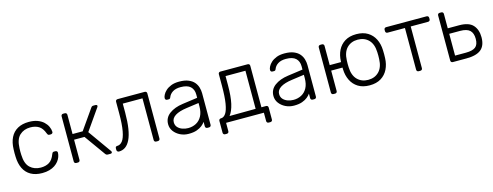

<svg xmlns="http://www.w3.org/2000/svg" viewBox="-22 -1189 5032 1958"><g transform="rotate(-15 2493.5 -210.0)"><path d="M278 10Q208 10 159 -17.5Q110 -45 84.5 -97Q59 -149 57 -220Q56 -235 56 -260Q56 -285 57 -300Q59 -372 84.5 -423.5Q110 -475 159 -502.5Q208 -530 278 -530Q331 -530 369.5 -515.5Q408 -501 433 -477.5Q458 -454 471 -426Q484 -398 485 -371Q486 -361 479 -355Q472 -349 463 -349H449Q439 -349 434.5 -353.5Q430 -358 425 -370Q404 -427 367.5 -449.5Q331 -472 278 -472Q210 -472 165.5 -430.5Q121 -389 118 -295Q116 -260 118 -225Q121 -131 165.5 -89.5Q210 -48 278 -48Q331 -48 367.5 -70.5Q404 -93 425 -150Q430 -162 434.5 -166.5Q439 -171 449 -171H463Q472 -171 479 -165Q486 -159 485 -149Q484 -127 476 -105Q468 -83 451.5 -62Q435 -41 411 -25Q387 -9 353.5 0.5Q320 10 278 10Z M639 0Q629 0 623 -6Q617 -12 617 -22V-498Q617 -508 623 -514Q629 -520 639 -520H656Q666 -520 672 -514Q678 -508 678 -498V-295H785L932 -505Q937 -513 943 -516.5Q949 -520 958 -520H978Q987 -520 992.5 -516.5Q998 -513 998 -506Q998 -504 996.5 -501Q995 -498 993 -494L838 -272L1012 -27Q1017 -21 1017 -14Q1017 -7 1012 -3.5Q1007 0 998 0H972Q963 0 957 -3.5Q951 -7 946 -14L788 -235H678V-22Q678 -12 672 -6Q666 0 656 0Z M1090 0Q1080 0 1073.5 -6.5Q1067 -13 1067 -23V-39Q1067 -60 1087 -60Q1119 -60 1142.5 -90Q1166 -120 1179 -189.5Q1192 -259 1192 -375V-498Q1192 -508 1198 -514Q1204 -520 1214 -520H1500Q1510 -520 1516 -514Q1522 -508 1522 -498V-22Q1522 -12 1516 -6Q1510 0 1500 0H1483Q1473 0 1467 -6Q1461 -12 1461 -22V-462H1253V-368Q1253 -271 1242 -201Q1231 -131 1209.5 -86.5Q1188 -42 1158 -21Q1128 0 1090 0Z M1824 10Q1776 10 1735.5 -10Q1695 -30 1670 -63.5Q1645 -97 1645 -139Q1645 -207 1700 -248Q1755 -289 1843 -301L2001 -323V-358Q2001 -411 1968.5 -441.5Q1936 -472 1865 -472Q1813 -472 1781 -451.5Q1749 -431 1737 -398Q1732 -383 1718 -383H1702Q1690 -383 1685 -389.5Q1680 -396 1680 -405Q1680 -419 1690.5 -440Q1701 -461 1723 -481.5Q1745 -502 1780 -516Q1815 -530 1865 -530Q1924 -530 1962.5 -514Q2001 -498 2022.5 -472.5Q2044 -447 2053 -416Q2062 -385 2062 -355V-22Q2062 -12 2056 -6Q2050 0 2040 0H2023Q2013 0 2007 -6Q2001 -12 2001 -22V-69Q1989 -51 1967 -33Q1945 -15 1910.5 -2.5Q1876 10 1824 10ZM1834 -48Q1880 -48 1918 -68Q1956 -88 1978.5 -129.5Q2001 -171 2001 -234V-268L1872 -250Q1790 -239 1748 -212Q1706 -185 1706 -144Q1706 -111 1725 -90Q1744 -69 1773.5 -58.5Q1803 -48 1834 -48Z M2181 110Q2171 110 2165 104Q2159 98 2159 88V-36Q2159 -46 2165 -52Q2171 -58 2181 -58H2184Q2212 -59 2233 -90Q2254 -121 2265.5 -190.5Q2277 -260 2277 -375V-498Q2277 -508 2283 -514Q2289 -520 2299 -520H2587Q2597 -520 2603 -514Q2609 -508 2609 -498V-60H2658Q2668 -60 2674 -54Q2680 -48 2680 -38V88Q2680 98 2674 104Q2668 110 2658 110H2641Q2631 110 2625 104Q2619 98 2619 88V0H2220V88Q2220 98 2214 104Q2208 110 2198 110ZM2272 -58 2548 -60V-462H2338V-368Q2338 -248 2321 -173Q2304 -98 2272 -58Z M2936 10Q2888 10 2847.5 -10Q2807 -30 2782 -63.5Q2757 -97 2757 -139Q2757 -207 2812 -248Q2867 -289 2955 -301L3113 -323V-358Q3113 -411 3080.5 -441.5Q3048 -472 2977 -472Q2925 -472 2893 -451.5Q2861 -431 2849 -398Q2844 -383 2830 -383H2814Q2802 -383 2797 -389.5Q2792 -396 2792 -405Q2792 -419 2802.5 -440Q2813 -461 2835 -481.5Q2857 -502 2892 -516Q2927 -530 2977 -530Q3036 -530 3074.5 -514Q3113 -498 3134.5 -472.5Q3156 -447 3165 -416Q3174 -385 3174 -355V-22Q3174 -12 3168 -6Q3162 0 3152 0H3135Q3125 0 3119 -6Q3113 -12 3113 -22V-69Q3101 -51 3079 -33Q3057 -15 3022.5 -2.5Q2988 10 2936 10ZM2946 -48Q2992 -48 3030 -68Q3068 -88 3090.5 -129.5Q3113 -171 3113 -234V-268L2984 -250Q2902 -239 2860 -212Q2818 -185 2818 -144Q2818 -111 2837 -90Q2856 -69 2885.5 -58.5Q2915 -48 2946 -48Z M3528 -237H3393V-22Q3393 -12 3387 -6Q3381 0 3371 0H3354Q3344 0 3338 -6Q3332 -12 3332 -22V-498Q3332 -508 3338 -514Q3344 -520 3354 -520H3371Q3381 -520 3387 -514Q3393 -508 3393 -498V-295H3528ZM3735 10Q3663 10 3614.5 -20Q3566 -50 3540.5 -102Q3515 -154 3513 -218Q3512 -233 3512 -260Q3512 -287 3513 -302Q3515 -367 3540.5 -418.5Q3566 -470 3614.5 -500Q3663 -530 3735 -530Q3807 -530 3855.5 -500Q3904 -470 3929.5 -418.5Q3955 -367 3957 -302Q3958 -287 3958 -260Q3958 -233 3957 -218Q3955 -154 3929.5 -102Q3904 -50 3855.5 -20Q3807 10 3735 10ZM3735 -48Q3805 -48 3849 -93Q3893 -138 3896 -223Q3897 -238 3897 -260Q3897 -282 3896 -297Q3893 -383 3849 -427.5Q3805 -472 3735 -472Q3665 -472 3621 -427.5Q3577 -383 3574 -297Q3573 -282 3573 -260Q3573 -238 3574 -223Q3577 -138 3621 -93Q3665 -48 3735 -48Z M4254 0Q4244 0 4238 -6Q4232 -12 4232 -22V-462H4049Q4039 -462 4033 -468Q4027 -474 4027 -484V-498Q4027 -508 4033 -514Q4039 -520 4049 -520H4476Q4486 -520 4492 -514Q4498 -508 4498 -498V-484Q4498 -474 4492 -468Q4486 -462 4476 -462H4293V-22Q4293 -12 4287 -6Q4281 0 4271 0Z M4614 0Q4604 0 4598 -6Q4592 -12 4592 -22V-498Q4592 -508 4598 -514Q4604 -520 4614 -520H4631Q4641 -520 4647 -514Q4653 -508 4653 -498V-346H4773Q4875 -346 4918.5 -298Q4962 -250 4962 -169Q4962 -81 4912.5 -40.5Q4863 0 4758 0ZM4653 -58H4767Q4837 -58 4869 -82.5Q4901 -107 4901 -169Q4901 -229 4870 -258.5Q4839 -288 4767 -288H4653Z"/></g></svg>

Font: Rubik Light
Style: Regular
Weight: 300
Designer: Hubert and Fischer
Foundry: Hubert and Fischer
Version: Version 2.300;gftools[0.9.30]